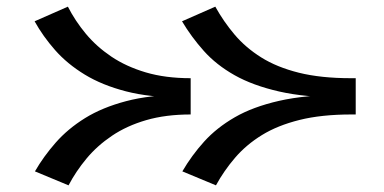

<svg xmlns="http://www.w3.org/2000/svg" viewBox="-20 -532 1154 577"><path d="M629 25 528 -17Q556 -65 593.5 -106.5Q631 -148 685.5 -179.5Q740 -211 819 -229Q898 -247 1009 -247V-239Q898 -239 819 -257Q740 -275 685 -306Q630 -337 592.5 -379Q555 -421 527 -468L627 -512Q652 -467 685 -428Q718 -389 765 -359.5Q812 -330 878 -313.5Q944 -297 1035 -297H1049V-188H1036Q946 -188 880 -171.5Q814 -155 767 -126Q720 -97 686.5 -58Q653 -19 629 25ZM186 25 85 -17Q111 -62 147.5 -103.5Q184 -145 235.5 -177Q287 -209 359 -228Q431 -247 526 -247V-239Q430 -239 358.5 -257.5Q287 -276 234.5 -308Q182 -340 145.5 -381.5Q109 -423 84 -468L184 -512Q206 -469 238 -430.5Q270 -392 314.5 -362Q359 -332 418 -314.5Q477 -297 553 -297V-188Q478 -188 419.5 -171Q361 -154 316.5 -124Q272 -94 240 -55.5Q208 -17 186 25Z"/></svg>

Font: BioRhyme Expanded SemiBold
Style: Regular
Weight: 600
Width: 7
Designer: Aoife Mooney
Foundry: Aoife Mooney Type
Version: Version 1.600;gftools[0.9.33]